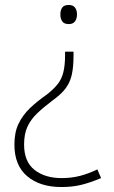

<svg xmlns="http://www.w3.org/2000/svg" viewBox="-20 -561 457 773"><path d="M276 -337Q276 -291 269 -260Q262 -229 244 -205Q226 -181 191 -156Q155 -129 129.5 -104.5Q104 -80 90.5 -51Q77 -22 77 21Q77 90 119 123Q161 156 228 156Q268 156 302.5 147Q337 138 372 121L387 156Q344 174 308 183Q272 192 227 192Q141 192 89.5 148.5Q38 105 38 21Q38 -28 54.5 -62.5Q71 -97 100 -125Q129 -153 168 -180Q195 -201 211.5 -221.5Q228 -242 235 -270Q242 -298 242 -340V-353H276ZM290 -503Q290 -486 282 -475Q274 -464 257 -464Q238 -464 230.5 -475Q223 -486 223 -503Q223 -520 230.5 -530.5Q238 -541 257 -541Q274 -541 282 -530.5Q290 -520 290 -503Z"/></svg>

Font: Noto Sans Symbols ExtraLight
Style: Regular
Weight: 250
Version: Version 2.002